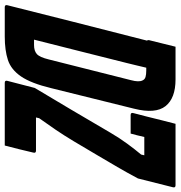

<svg xmlns="http://www.w3.org/2000/svg" viewBox="-42 -744 740 787"><g transform="rotate(90 327.5 -350.0)"><path d="M259 -700Q336 -700 368.5 -659Q401 -618 379 -530L295 -191Q275 -108 247 -67Q219 -26 179.5 -13Q140 0 83 0H-37Q-48 0 -45 -11Q-12 -143 23 -281Q58 -419 100 -583Q97 -586 98 -591Q105 -618 111.5 -645.5Q118 -673 125 -700ZM530 0H273Q262 0 265 -11L294 -123Q335 -191 382.5 -271.5Q430 -352 478 -434Q499 -470 522.5 -502Q546 -534 567 -559L570 -572H495Q492 -558 488 -542.5Q484 -527 481 -516H405Q394 -516 397 -527Q403 -549 411 -581Q419 -613 427 -645.5Q435 -678 441 -700H693Q704 -700 701 -689L665 -546Q641 -501 618 -461.5Q595 -422 569.5 -379Q544 -336 512 -282Q488 -242 464.5 -207.5Q441 -173 418 -141L415 -128H551Q562 -128 559 -117Q552 -88 545 -58.5Q538 -29 530 0ZM96 -120H118Q142 -120 155 -131.5Q168 -143 177 -180L262 -517Q271 -550 263 -565Q259 -574 249 -577Q239 -580 223 -580H211Q206 -560 201.5 -540Q197 -520 192 -501Q168 -405 144 -310Q120 -215 96 -120Z"/></g></svg>

Font: Recursive Mn Lnr St
Style: Bold Italic
Weight: 700
Italic angle: -15°
Monospace: yes
Version: Version 1.079;hotconv 1.0.112;makeotfexe 2.5.65598; ttfautoh